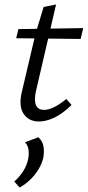

<svg xmlns="http://www.w3.org/2000/svg" viewBox="-20 -531 389 852"><path d="M153.3 8.1Q107 8.1 84.6 -26.1Q62.3 -60.4 76.5 -121.5L138.3 -383.8L173.6 -500.1L228.8 -511L139.8 -127.6Q130.5 -86.2 139.5 -64.8Q148.5 -43.4 175.5 -43.4Q196.3 -43.4 221.3 -56.1Q246.4 -68.8 274.1 -91.8L297.5 -65.2Q259.9 -27.9 222.8 -9.9Q185.6 8.1 153.3 8.1ZM51.7 -361.4 61.8 -401.9 349.2 -406.3 337.9 -358.1ZM67.2 301 43.3 274.5Q66.5 254.5 83 228.5Q99.5 202.5 105 174.5Q109.5 150.3 106 130.7Q102.6 111.2 90.5 100.6L149.9 77.9Q167.6 93 172.4 116.6Q177.2 140.3 172.2 168.5Q167.1 192.4 152.5 217.6Q137.8 242.8 116 264.4Q94.3 286 67.2 301Z"/></svg>

Font: Ysabeau
Style: Bold Italic
Weight: 700
Italic angle: -12°
Designer: Christian Thalmann (Catharsis Fonts)
Version: Version 2.002